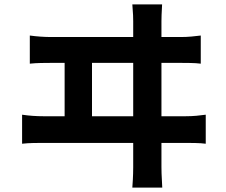

<svg xmlns="http://www.w3.org/2000/svg" viewBox="-20 -810 1040 883"><path d="M725.5 -789.9Q723.7 -759.4 723.1 -740.9Q722.5 -722.4 722.5 -712.1Q722.5 -704.7 722.5 -666.6Q722.5 -628.4 722.5 -569.8Q722.5 -511.1 722.5 -442.7Q722.5 -374.3 722.5 -306.2Q722.5 -238 722.5 -180.4Q722.5 -122.7 722.5 -85.3Q722.5 -48 722.5 -42.3Q722.5 -35.9 723 -12.7Q723.5 10.5 726.2 52.7H588.6Q591.6 11.1 592.1 -11.1Q592.6 -33.3 592.6 -40.3Q592.6 -46 592.6 -83.4Q592.6 -120.9 592.6 -179.7Q592.6 -238.6 592.6 -307.9Q592.6 -377.2 592.6 -446.1Q592.6 -515 592.6 -573.7Q592.6 -632.3 592.6 -669.7Q592.6 -707.1 592.6 -712.1Q592.6 -723.1 592 -739.5Q591.4 -756 588.6 -789.9ZM277.2 -244.5V-576.8H403.1V-244.5ZM81.6 -282.5Q105.7 -278.9 131.4 -277.1Q157 -275.4 179.9 -275.4H833.1Q859.9 -275.4 883.5 -277.6Q907.2 -279.9 926.2 -282.5V-149Q904.8 -151.8 877.7 -152.3Q850.6 -152.8 833.1 -152.8H179.9Q157.8 -152.8 132.3 -152.3Q106.7 -151.8 81.6 -149ZM117.1 -646.6Q141 -643.3 166.7 -641.5Q192.4 -639.7 216.1 -639.7H810Q837 -639.7 860.3 -641.9Q883.5 -644 903.3 -646.6V-517.2Q881.9 -520 854.4 -520.4Q826.9 -520.8 810 -520.8H216.1Q193.2 -520.8 167.6 -520.3Q142 -519.8 117.1 -517.2Z"/></svg>

Font: Noto Sans TC
Style: Regular
Weight: 100
Designer: Ryoko NISHIZUKA 西塚涼子 (kana, bopomofo & ideographs); Paul D. Hunt (Latin, Greek & Cyrillic); Sandoll Communications 산돌커뮤니
Foundry: Adobe
Version: Version 2.004;hotconv 1.0.118;makeotfexe 2.5.65603